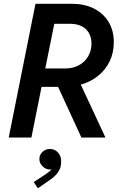

<svg xmlns="http://www.w3.org/2000/svg" viewBox="-20 -740 674 1033"><path d="M170.9 -719.7H367.2Q432.1 -719.7 483.2 -695.1Q534.2 -670.4 563.2 -623.5Q592.3 -576.7 592.3 -512.7Q592.3 -457 570.3 -410.9Q548.3 -364.7 508.3 -332.3Q468.3 -299.8 414.6 -284.7L547.4 0H418L292.5 -272.5H203.6L148.9 0H26.9ZM331.1 -371.6Q372.6 -371.6 404.8 -389.2Q437 -406.7 454.6 -437.3Q472.2 -467.8 472.2 -505.4Q472.2 -540 457.5 -564Q442.9 -587.9 417.5 -599.9Q392.1 -611.8 360.4 -611.8H272L223.6 -371.6ZM161.6 239.3 217.3 203.1 226.6 196.8Q248.5 182.1 257.3 170.9Q251.5 171.9 247.6 171.9Q234.4 171.9 221.4 164.3Q208.5 156.7 200.2 143.8Q191.9 130.9 191.9 115.2Q191.9 93.3 208.5 77.4Q225.1 61.5 248.5 61.5Q273.4 61.5 291.3 79.6Q309.1 97.7 309.1 128.9Q309.1 164.1 291.3 188.2Q273.4 212.4 243.7 231.4L183.6 272.9Z"/></svg>

Font: Reddit Sans Vanilla SemiBold
Style: Italic
Weight: 600
Italic angle: -11.25°
Designer: Stephen Hutchings
Version: Version 1.013